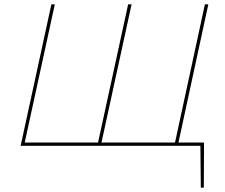

<svg xmlns="http://www.w3.org/2000/svg" viewBox="-20 -678 1046 893"><path d="M810 -15H929L928 195H914L912 0H76L219 -658H235L95 -15H436L576 -658H592L452 -15H794L933 -658H949Z"/></svg>

Font: EauTestInfant Thin
Style: Italic
Weight: 250
Italic angle: -12°
Designer: Christian Thalmann (Catharsis Fonts)
Version: Version 0.001;PS 000.001;hotconv 1.0.88;makeotf.lib2.5.64775